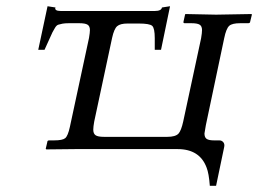

<svg xmlns="http://www.w3.org/2000/svg" viewBox="-20 -476 824 613"><path d="M387.2 -400.9Q363.8 -400.9 354 -392.3Q344.2 -383.8 337.9 -355L280.8 -87.9Q277.8 -71.3 277.8 -62Q277.8 -49.3 285.2 -44.2Q292.5 -39.1 312 -39.1H514.2Q540 -39.1 549.8 -49.3Q558.6 -59.1 564.9 -87.9L622.1 -354Q625 -371.1 625 -379.9Q625 -392.6 617.4 -397.2Q609.9 -401.9 590.8 -401.9H569.8Q564.5 -401.9 565.9 -407.2L570.8 -429.2L571.8 -431.2L669.9 -429.2L783.2 -431.2L784.2 -429.2L778.8 -407.2Q778.8 -401.9 772 -401.9H747.1Q721.2 -401.9 711.9 -393.6Q702.1 -384.8 695.8 -354L637.2 -76.2Q632.8 -50.8 632.8 -49.8Q632.8 -37.6 639.6 -32.7Q646.5 -27.8 663.1 -27.8H680.2Q688 -27.8 692.9 -22Q697.8 -16.1 695.8 -6.8L669.9 117.2H649.9Q647 77.6 639.6 59.1Q617.7 0 546.9 0H221.2L127.9 1L126 -1L130.9 -22Q130.9 -27.8 137.2 -27.8H152.8Q179.7 -27.8 188.2 -34.9Q196.8 -42 203.1 -70.8L264.2 -355Q267.1 -372.1 267.1 -379.9Q267.1 -392.6 259.5 -397.2Q252 -401.9 232.9 -401.9H200.2Q187 -401.9 179.4 -400.4Q171.9 -398.9 166.3 -397.2Q160.6 -395.5 155.8 -387.5Q150.9 -379.4 147.7 -373.3Q144.5 -367.2 136.7 -349.1Q128.9 -331.1 122.1 -316.9H102.1L131.8 -456.1L157.2 -452.1Q154.8 -447.3 158.9 -444.1Q163.1 -440.9 173.8 -440.9H474.1Q495.1 -440.9 497.1 -452.1L522.9 -456.1L494.1 -316.9H474.1V-324.2V-354Q474.1 -385.7 466.1 -393.3Q458 -400.9 422.9 -400.9Z"/></svg>

Font: Linux Libertine G
Style: Italic
Weight: 400
Italic angle: -12°
Designer: Philipp H. Poll
Foundry: Philipp H. Poll
Version: Version 5.1.3